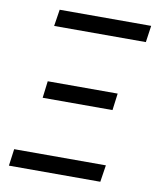

<svg xmlns="http://www.w3.org/2000/svg" viewBox="-84 -819 758 887"><g transform="rotate(10 295.0 -375.0)"><path d="M124 -750H553.2L542 -671.9H111.8ZM127 -415H455.1L444.8 -335.9H117.2ZM28.8 -79.1H459L446.8 0H18.1Z"/></g></svg>

Font: Oakes Grotesk
Style: Italic
Weight: 400
Italic angle: -8°
Designer: Samuel Oakes
Foundry: Samuel Oakes
Version: Version 1.000;PS 001.000;hotconv 1.0.88;makeotf.lib2.5.64775